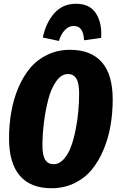

<svg xmlns="http://www.w3.org/2000/svg" viewBox="-20 -976 620 1014"><path d="M291 -759.8 206.1 -777.8Q223.1 -857.4 267.3 -906.7Q311.5 -956.1 381.8 -956.1Q454.1 -956.1 486.8 -905.3Q519.5 -854.5 514.2 -775.9L423.8 -763.2Q420.9 -838.9 370.1 -838.9Q343.3 -838.9 323 -817.9Q302.7 -796.9 291 -759.8ZM350.1 -712.9Q460.9 -712.9 518.1 -647.2Q575.2 -581.5 575.2 -451.2Q575.2 -377.4 563.2 -310.1Q551.3 -242.7 525.6 -182.4Q500 -122.1 462.9 -77.9Q425.8 -33.7 371.6 -7.8Q317.4 18.1 252 18.1Q141.6 18.1 84.7 -48.1Q27.8 -114.3 27.8 -244.1Q27.8 -317.4 39.6 -384.8Q51.3 -452.1 76.7 -512.2Q102.1 -572.3 139.2 -616.7Q176.3 -661.1 230.5 -687Q284.7 -712.9 350.1 -712.9ZM338.9 -585Q303.7 -585 276.1 -545.7Q248.5 -506.3 233.6 -445.8Q218.8 -385.3 211.4 -324.2Q204.1 -263.2 204.1 -208Q204.1 -155.3 218.8 -132.1Q233.4 -108.9 263.2 -108.9Q292.5 -108.9 316.2 -134.8Q339.8 -160.6 354.7 -200.7Q369.6 -240.7 379.6 -291.7Q389.6 -342.8 393.8 -390.6Q397.9 -438.5 397.9 -482.9Q397.9 -536.6 383.3 -560.8Q368.7 -585 338.9 -585Z"/></svg>

Font: Fira Sans Compressed ExtraBold
Style: Italic
Weight: 800
Width: 3
Italic angle: -8°
Designer: Carrois Corporate & Edenspiekermann AG
Foundry: Carrois Corporate GbR & Edenspiekermann AG
Version: Version 4.203;PS 004.203;hotconv 1.0.88;makeotf.lib2.5.64775